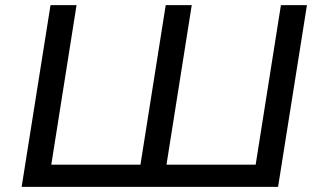

<svg xmlns="http://www.w3.org/2000/svg" viewBox="-20 -725 1242 745"><path d="M64 0 176 -705H277L179 -86H525L623 -705H724L626 -86H972L1070 -705H1171L1059 0Z"/></svg>

Font: Nunito Sans 10pt SemiExpanded Medium
Style: Italic
Weight: 500
Width: 6
Italic angle: -9°
Designer: Vernon Adams
Foundry: Vernon Adams
Version: Version 3.101;gftools[0.9.27]